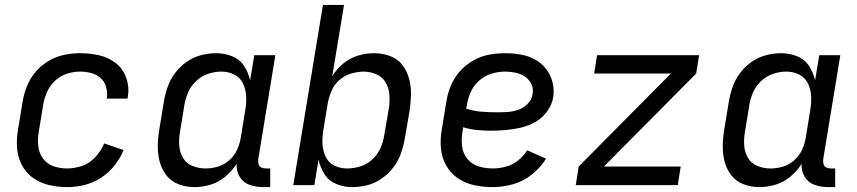

<svg xmlns="http://www.w3.org/2000/svg" viewBox="-20 -755 3496 783"><path d="M254 8Q289 8 324 -0.5Q359 -9 391 -29.5Q423 -50 446.5 -79.5Q470 -109 484 -143L405 -170Q392 -140 369.5 -115Q347 -90 316 -79Q285 -68 254 -68Q225 -68 198.5 -77Q172 -86 155.5 -108.5Q139 -131 136 -159.5Q133 -188 138 -217L156 -327Q160 -353 171.5 -379Q183 -405 204 -425Q225 -445 252 -454Q279 -463 306 -463Q329 -463 351 -457.5Q373 -452 389.5 -437.5Q406 -423 412.5 -401Q419 -379 416 -356Q415 -354 415 -353H500L501 -358Q508 -398 495.5 -435.5Q483 -473 453 -497Q423 -521 384.5 -529.5Q346 -538 306 -538Q273 -538 240.5 -531Q208 -524 177.5 -506Q147 -488 124.5 -461Q102 -434 89.5 -402.5Q77 -371 72 -339L54 -229Q47 -191 49.5 -153Q52 -115 68.5 -83Q85 -51 114 -30Q143 -9 179.5 -0.5Q216 8 254 8Z M773 8Q806 8 839 -2Q872 -12 899.5 -35Q927 -58 945 -87Q943 -59 957 -35Q971 -11 997 -1.5Q1023 8 1052 8H1082V-68H1065Q1054 -68 1045.5 -72Q1037 -76 1034.5 -85.5Q1032 -95 1033 -105L1103 -530H1017L1000 -427Q993 -459 975.5 -486Q958 -513 927 -525.5Q896 -538 862 -538Q831 -538 800 -530Q769 -522 741.5 -503Q714 -484 694 -457Q674 -430 663.5 -400Q653 -370 648 -339L630 -229Q624 -195 623.5 -161.5Q623 -128 631 -96.5Q639 -65 658.5 -40Q678 -15 708.5 -3.5Q739 8 773 8ZM818 -68Q791 -68 765.5 -78Q740 -88 726.5 -111Q713 -134 711 -161.5Q709 -189 714 -217L732 -327Q736 -353 747.5 -379Q759 -405 780.5 -425Q802 -445 829 -454Q856 -463 883 -463Q912 -463 936 -450.5Q960 -438 971.5 -413.5Q983 -389 984 -360.5Q985 -332 980 -304L962 -194Q958 -169 947 -144.5Q936 -120 915 -101.5Q894 -83 869 -75.5Q844 -68 819 -68Z M1417 8Q1448 8 1479 0Q1510 -8 1537.5 -27.5Q1565 -47 1585 -73.5Q1605 -100 1615.5 -130.5Q1626 -161 1631 -191L1650 -301Q1655 -335 1656 -368.5Q1657 -402 1648.5 -433.5Q1640 -465 1621 -490Q1602 -515 1571 -526.5Q1540 -538 1506 -538Q1474 -538 1441 -528.5Q1408 -519 1380.5 -496.5Q1353 -474 1335 -444L1383 -735H1297L1176 0H1262L1279 -104Q1286 -72 1303.5 -44.5Q1321 -17 1352 -4.5Q1383 8 1417 8ZM1396 -68Q1367 -68 1343 -80Q1319 -92 1307.5 -117Q1296 -142 1295 -170Q1294 -198 1299 -226L1317 -336Q1322 -361 1332.5 -385.5Q1343 -410 1364 -428.5Q1385 -447 1410 -454.5Q1435 -462 1461 -463Q1489 -463 1514 -452.5Q1539 -442 1552.5 -419Q1566 -396 1568 -369Q1570 -342 1566 -314L1547 -204Q1543 -177 1531.5 -151Q1520 -125 1498.5 -105Q1477 -85 1450 -76.5Q1423 -68 1396 -68Z M1989 8Q2030 8 2071.5 -3.5Q2113 -15 2148.5 -43Q2184 -71 2207 -108L2130 -142Q2115 -118 2092 -100Q2069 -82 2042 -75Q2015 -68 1989 -68Q1959 -68 1931.5 -76.5Q1904 -85 1886 -107Q1868 -129 1864.5 -158Q1861 -187 1866 -217L1869 -236Q1895 -228 1923 -225Q1951 -222 1979 -222Q2010 -222 2040.5 -224.5Q2071 -227 2102 -234Q2133 -241 2162 -257Q2191 -273 2211 -300.5Q2231 -328 2236 -358Q2241 -390 2233 -420.5Q2225 -451 2206.5 -474.5Q2188 -498 2161.5 -512.5Q2135 -527 2104 -532.5Q2073 -538 2041 -538Q2008 -538 1974.5 -532Q1941 -526 1909.5 -508Q1878 -490 1854.5 -463Q1831 -436 1818 -404Q1805 -372 1800 -339L1782 -229Q1775 -190 1778 -152Q1781 -114 1798.5 -82Q1816 -50 1846 -29Q1876 -8 1913 0Q1950 8 1989 8ZM2009 -297Q1976 -297 1943.5 -299.5Q1911 -302 1881 -312L1884 -327Q1888 -354 1900 -380.5Q1912 -407 1935 -427Q1958 -447 1985.5 -455Q2013 -463 2040 -463Q2062 -463 2083 -458.5Q2104 -454 2121 -442.5Q2138 -431 2147 -412Q2156 -393 2152 -371Q2149 -350 2132.5 -332.5Q2116 -315 2094.5 -307.5Q2073 -300 2052 -298.5Q2031 -297 2009 -297Z M2328 0H2744L2756 -76H2443L2819 -455L2831 -530H2415L2403 -455H2716L2340 -76Z M3077 8Q3110 8 3143 -2Q3176 -12 3203.5 -35Q3231 -58 3249 -87Q3247 -59 3261 -35Q3275 -11 3301 -1.5Q3327 8 3356 8H3386V-68H3369Q3358 -68 3349.5 -72Q3341 -76 3338.5 -85.5Q3336 -95 3337 -105L3407 -530H3321L3304 -427Q3297 -459 3279.5 -486Q3262 -513 3231 -525.5Q3200 -538 3166 -538Q3135 -538 3104 -530Q3073 -522 3045.5 -503Q3018 -484 2998 -457Q2978 -430 2967.5 -400Q2957 -370 2952 -339L2934 -229Q2928 -195 2927.5 -161.5Q2927 -128 2935 -96.5Q2943 -65 2962.5 -40Q2982 -15 3012.5 -3.5Q3043 8 3077 8ZM3122 -68Q3095 -68 3069.5 -78Q3044 -88 3030.5 -111Q3017 -134 3015 -161.5Q3013 -189 3018 -217L3036 -327Q3040 -353 3051.5 -379Q3063 -405 3084.5 -425Q3106 -445 3133 -454Q3160 -463 3187 -463Q3216 -463 3240 -450.5Q3264 -438 3275.5 -413.5Q3287 -389 3288 -360.5Q3289 -332 3284 -304L3266 -194Q3262 -169 3251 -144.5Q3240 -120 3219 -101.5Q3198 -83 3173 -75.5Q3148 -68 3123 -68Z"/></svg>

Font: Iosevka Sparkle
Style: Italic
Weight: 400
Italic angle: -9°
Designer: Belleve Invis
Foundry: Belleve Invis
Version: Version 4.5.0; ttfautohint (v1.8.3)